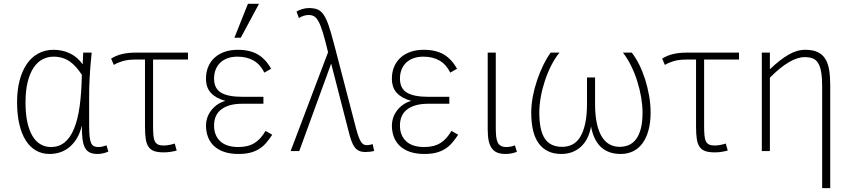

<svg xmlns="http://www.w3.org/2000/svg" viewBox="-20 -786 4431 999"><path d="M543.9 2.9Q531.2 8.3 516.6 11.7Q502 15.1 487.8 15.1Q461.9 15.1 445.8 6.8Q429.7 -1.5 420.9 -19.5Q412.1 -37.6 408.9 -65.4Q405.8 -93.3 405.8 -132.8Q396.5 -93.3 379.4 -65.4Q362.3 -37.6 340.1 -19.5Q317.9 -1.5 291.7 6.8Q265.6 15.1 237.8 15.1Q198.7 15.1 167.5 -2.7Q136.2 -20.5 114.3 -54.9Q92.3 -89.4 80.6 -139.6Q68.8 -189.9 68.8 -254.9Q68.8 -316.9 82 -367.2Q95.2 -417.5 119.6 -453.1Q144 -488.8 179.4 -507.8Q214.8 -526.9 258.8 -526.9Q280.8 -526.9 301.8 -522.5Q322.8 -518.1 342.3 -509Q361.8 -500 378.9 -485.6Q396 -471.2 410.2 -451.2Q411.1 -467.8 411.6 -483.9Q412.1 -500 413.1 -512.2H457Q452.6 -470.7 450.2 -438.7Q447.8 -406.7 446.3 -379.6Q444.8 -352.5 444.3 -328.9Q443.8 -305.2 443.8 -280.8V-132.8Q443.8 -97.2 446.3 -75.2Q448.7 -53.2 454.3 -41.3Q460 -29.3 469.2 -25.1Q478.5 -21 492.2 -21Q502.4 -21 512.9 -23.4Q523.4 -25.9 534.2 -29.8ZM245.1 -21Q286.1 -21 315.9 -44.9Q345.7 -68.8 365.2 -116.2Q384.8 -163.6 394.5 -233.9Q404.3 -304.2 405.8 -397Q391.6 -418.5 376.5 -435.8Q361.3 -453.1 343.8 -465.6Q326.2 -478 305.2 -484.6Q284.2 -491.2 258.8 -491.2Q228 -491.2 201.4 -477.3Q174.8 -463.4 155 -434.1Q135.3 -404.8 124 -359.6Q112.8 -314.5 112.8 -252Q112.8 -193.4 122.3 -150.1Q131.8 -106.9 149.2 -78.1Q166.5 -49.3 190.9 -35.2Q215.3 -21 245.1 -21Z M958 -476.1H776.4V-132.8Q776.4 -103 778.1 -83Q779.8 -63 785.6 -51Q791.5 -39.1 802.7 -33.9Q814 -28.8 833 -28.8Q838.9 -28.8 846.7 -29.8Q854.5 -30.8 862.1 -32.2Q869.6 -33.7 876.7 -35.4Q883.8 -37.1 889.2 -39.1L899.4 -2.9Q893.6 -1 885.5 0.7Q877.4 2.4 868.4 3.9Q859.4 5.4 850.1 6.1Q840.8 6.8 833 6.8Q802.2 6.8 783.2 0.5Q764.2 -5.9 753.2 -21.5Q742.2 -37.1 738.3 -63Q734.4 -88.9 734.4 -127.9V-476.1H685.1Q644.5 -476.1 617.4 -467.8Q590.3 -459.5 572.3 -448.2L558.1 -481Q584.5 -497.6 615.5 -504.9Q646.5 -512.2 686 -512.2H958Z M1396.5 -85Q1380.4 -60.1 1363.8 -41.3Q1347.2 -22.5 1326.7 -10Q1306.2 2.4 1280.5 8.8Q1254.9 15.1 1220.7 15.1Q1178.2 15.1 1146.7 4.4Q1115.2 -6.3 1094 -25.9Q1072.8 -45.4 1062.3 -73Q1051.8 -100.6 1051.8 -133.8Q1051.8 -152.3 1057.9 -171.6Q1064 -190.9 1076.7 -208.5Q1089.4 -226.1 1108.2 -240Q1127 -253.9 1152.8 -261.2Q1104.5 -273.9 1078.1 -301.8Q1051.8 -329.6 1051.8 -377Q1051.8 -412.1 1064 -439.9Q1076.2 -467.8 1097.9 -487.1Q1119.6 -506.3 1149.9 -516.6Q1180.2 -526.9 1216.8 -526.9Q1280.3 -526.9 1321.5 -502.7Q1362.8 -478.5 1390.6 -428.2L1355.5 -408.2Q1335 -450.2 1299.8 -470.7Q1264.6 -491.2 1215.8 -491.2Q1187 -491.2 1164.6 -483.2Q1142.1 -475.1 1126.2 -460Q1110.4 -444.8 1102.1 -423.8Q1093.8 -402.8 1093.8 -377Q1093.8 -326.2 1129.6 -304.2Q1165.5 -282.2 1243.7 -282.2H1350.6V-246.1H1238.8Q1170.9 -246.1 1132.3 -217.5Q1093.8 -189 1093.8 -132.8Q1093.8 -81.1 1126 -51Q1158.2 -21 1220.7 -21Q1246.6 -21 1267.3 -26.4Q1288.1 -31.7 1304.9 -42.2Q1321.8 -52.7 1335.7 -68.6Q1349.6 -84.5 1361.8 -105ZM1232.9 -589.8H1199.7L1270 -766.1H1327.6Z M1833 -116.2Q1840.3 -88.9 1846.7 -72.3Q1853 -55.7 1859.6 -46.4Q1866.2 -37.1 1873.3 -33.9Q1880.4 -30.8 1888.2 -30.8Q1896.5 -30.8 1905.5 -32.7Q1914.6 -34.7 1918.9 -36.1L1926.8 -1Q1918.5 2 1906 3.4Q1893.6 4.9 1880.9 4.9Q1862.3 4.9 1848.9 -1Q1835.4 -6.8 1825.7 -19.8Q1815.9 -32.7 1808.1 -54Q1800.3 -75.2 1793 -106L1703.1 -455.1L1537.1 0H1492.2L1687 -514.2Q1671.4 -579.1 1659.7 -617.4Q1647.9 -655.8 1636.5 -675.8Q1625 -695.8 1613 -701.9Q1601.1 -708 1585.9 -708Q1571.8 -708 1557.9 -703.1Q1543.9 -698.2 1535.2 -691.9L1522.9 -726.1Q1535.6 -733.4 1553 -738.8Q1570.3 -744.1 1586.9 -744.1Q1612.8 -744.1 1630.6 -737.5Q1648.4 -731 1662.8 -710.9Q1677.2 -690.9 1689.7 -654.5Q1702.1 -618.2 1717.8 -558.1Z M2363.8 -85Q2347.7 -60.1 2331.1 -41.3Q2314.5 -22.5 2293.9 -10Q2273.4 2.4 2247.8 8.8Q2222.2 15.1 2188 15.1Q2145.5 15.1 2114 4.4Q2082.5 -6.3 2061.3 -25.9Q2040 -45.4 2029.5 -73Q2019 -100.6 2019 -133.8Q2019 -152.3 2025.1 -171.6Q2031.2 -190.9 2043.9 -208.5Q2056.6 -226.1 2075.4 -240Q2094.2 -253.9 2120.1 -261.2Q2071.8 -273.9 2045.4 -301.8Q2019 -329.6 2019 -377Q2019 -412.1 2031.2 -439.9Q2043.5 -467.8 2065.2 -487.1Q2086.9 -506.3 2117.2 -516.6Q2147.5 -526.9 2184.1 -526.9Q2247.6 -526.9 2288.8 -502.7Q2330.1 -478.5 2357.9 -428.2L2322.8 -408.2Q2302.2 -450.2 2267.1 -470.7Q2231.9 -491.2 2183.1 -491.2Q2154.3 -491.2 2131.8 -483.2Q2109.4 -475.1 2093.5 -460Q2077.6 -444.8 2069.3 -423.8Q2061 -402.8 2061 -377Q2061 -326.2 2096.9 -304.2Q2132.8 -282.2 2210.9 -282.2H2317.9V-246.1H2206.1Q2138.2 -246.1 2099.6 -217.5Q2061 -189 2061 -132.8Q2061 -81.1 2093.3 -51Q2125.5 -21 2188 -21Q2213.9 -21 2234.6 -26.4Q2255.4 -31.7 2272.2 -42.2Q2289.1 -52.7 2303 -68.6Q2316.9 -84.5 2329.1 -105Z M2669.4 3.9Q2659.7 7.8 2644.8 11.5Q2629.9 15.1 2611.3 15.1Q2586.4 15.1 2568.8 8.5Q2551.3 2 2539.8 -13.2Q2528.3 -28.3 2522.9 -52.7Q2517.6 -77.1 2517.6 -112.8V-512.2H2559.6V-122.1Q2559.6 -96.2 2561.5 -77.1Q2563.5 -58.1 2569.3 -45.7Q2575.2 -33.2 2586.2 -27.1Q2597.2 -21 2615.2 -21Q2626.5 -21 2638.7 -23.4Q2650.9 -25.9 2659.2 -29.8Z M3267.1 -512.2Q3287.6 -486.3 3305.4 -450.7Q3323.2 -415 3336.4 -373.8Q3349.6 -332.5 3357.4 -288.1Q3365.2 -243.7 3365.2 -200.2Q3365.2 -148.4 3354.2 -108.4Q3343.3 -68.4 3323.2 -40.8Q3303.2 -13.2 3274.2 1Q3245.1 15.1 3209.5 15.1Q3082 15.1 3055.2 -127.9Q3049.3 -93.3 3035.4 -66.4Q3021.5 -39.6 3001.5 -21.5Q2981.4 -3.4 2955.8 5.9Q2930.2 15.1 2900.4 15.1Q2824.7 15.1 2784.4 -38.1Q2744.1 -91.3 2744.1 -200.2Q2744.1 -240.7 2752.4 -284.4Q2760.7 -328.1 2774.9 -369.6Q2789.1 -411.1 2807.1 -448Q2825.2 -484.9 2845.2 -512.2H2891.1Q2868.2 -484.4 2848.9 -446.8Q2829.6 -409.2 2815.7 -367.4Q2801.8 -325.7 2793.9 -282.5Q2786.1 -239.3 2786.1 -200.2Q2786.1 -153.8 2793.2 -120.1Q2800.3 -86.4 2814.9 -64.7Q2829.6 -43 2852.1 -32.5Q2874.5 -22 2905.3 -22Q2933.1 -22 2956.8 -33.4Q2980.5 -44.9 2997.6 -71.5Q3014.6 -98.1 3024.4 -141.1Q3034.2 -184.1 3034.2 -247.1V-382.8H3076.2V-247.1Q3076.2 -187 3085.4 -144.3Q3094.7 -101.6 3111.6 -74.5Q3128.4 -47.4 3151.9 -34.7Q3175.3 -22 3204.1 -22Q3229.5 -22 3251.5 -31.2Q3273.4 -40.5 3289.3 -61.5Q3305.2 -82.5 3314.2 -116.5Q3323.2 -150.4 3323.2 -200.2Q3323.2 -236.3 3316.2 -278.6Q3309.1 -320.8 3295.9 -362.8Q3282.7 -404.8 3263.7 -443.6Q3244.6 -482.4 3221.2 -512.2Z M3825.2 -476.1H3643.6V-132.8Q3643.6 -103 3645.3 -83Q3647 -63 3652.8 -51Q3658.7 -39.1 3669.9 -33.9Q3681.2 -28.8 3700.2 -28.8Q3706.1 -28.8 3713.9 -29.8Q3721.7 -30.8 3729.2 -32.2Q3736.8 -33.7 3743.9 -35.4Q3751 -37.1 3756.3 -39.1L3766.6 -2.9Q3760.7 -1 3752.7 0.7Q3744.6 2.4 3735.6 3.9Q3726.6 5.4 3717.3 6.1Q3708 6.8 3700.2 6.8Q3669.4 6.8 3650.4 0.5Q3631.3 -5.9 3620.4 -21.5Q3609.4 -37.1 3605.5 -63Q3601.6 -88.9 3601.6 -127.9V-476.1H3552.2Q3511.7 -476.1 3484.6 -467.8Q3457.5 -459.5 3439.5 -448.2L3425.3 -481Q3451.7 -497.6 3482.7 -504.9Q3513.7 -512.2 3553.2 -512.2H3825.2Z M4257.8 192.9V-335Q4257.8 -382.3 4252.4 -412.4Q4247.1 -442.4 4235.8 -459.5Q4224.6 -476.6 4207.3 -482.7Q4189.9 -488.8 4166.5 -488.8Q4129.9 -488.8 4085 -462.6Q4040 -436.5 3985.8 -381.8V0H3943.8V-512.2H3985.8V-425.8Q4012.2 -450.7 4036.1 -469.5Q4060.1 -488.3 4082.3 -501.2Q4104.5 -514.2 4126.2 -520.5Q4147.9 -526.9 4170.4 -526.9Q4210 -526.9 4235.1 -514.6Q4260.3 -502.4 4274.7 -478.8Q4289.1 -455.1 4294.4 -420.7Q4299.8 -386.2 4299.8 -341.8V192.9Z"/></svg>

Font: Clear Sans Thin
Style: Regular
Weight: 250
Foundry: Intel Corporation
Version: Version 1.00